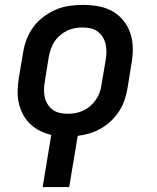

<svg xmlns="http://www.w3.org/2000/svg" viewBox="-20 -548 640 783"><path d="M154 215 189 2Q164 -4 142 -15Q120 -26 102.5 -43Q85 -60 73.5 -82Q62 -104 56.5 -128.5Q51 -153 52 -179.5Q53 -206 57 -232L74 -332Q78 -359 88 -386Q98 -413 115.5 -437Q133 -461 157 -479Q181 -497 207.5 -508.5Q234 -520 262 -524Q290 -528 317 -528Q350 -528 381 -522.5Q412 -517 438 -502.5Q464 -488 483 -464.5Q502 -441 511.5 -412.5Q521 -384 521.5 -352Q522 -320 516 -288L500 -188Q496 -164 488 -140.5Q480 -117 466 -95Q452 -73 433 -55Q414 -37 391.5 -24Q369 -11 345 -4Q321 3 297 6L262 215ZM257 -84Q273 -84 289 -87Q305 -90 320.5 -97.5Q336 -105 349 -116.5Q362 -128 371.5 -142Q381 -156 386.5 -171.5Q392 -187 394 -203L411 -303Q414 -320 414 -336.5Q414 -353 410.5 -368.5Q407 -384 398.5 -397.5Q390 -411 377.5 -420Q365 -429 349 -432.5Q333 -436 316 -436Q301 -436 284.5 -433Q268 -430 253 -422.5Q238 -415 224.5 -403.5Q211 -392 202 -378Q193 -364 187.5 -348.5Q182 -333 179 -317L163 -217Q160 -200 159.5 -183.5Q159 -167 162.5 -151.5Q166 -136 174.5 -122.5Q183 -109 195.5 -100Q208 -91 224 -87.5Q240 -84 257 -84Z"/></svg>

Font: Iosevka SS04 Semibold Extended
Style: Italic
Weight: 600
Width: 7
Italic angle: -9°
Monospace: yes
Designer: Belleve Invis
Foundry: Belleve Invis
Version: Version 19.0.0; ttfautohint (v1.8.4)